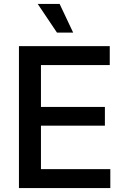

<svg xmlns="http://www.w3.org/2000/svg" viewBox="-20 -964 641 984"><path d="M77.1 0V-727.5H542.5V-630.4H189.9V-416H517.6V-319.8H189.9V-97.2H545.4V0ZM272 -796.9 173.3 -943.8H285.6L355 -796.9Z"/></svg>

Font: V-Inter
Style: Medium-500
Weight: 500
Designer: Rasmus Andersson
Foundry: rsms
Version: Version 4.000;git-4146feb